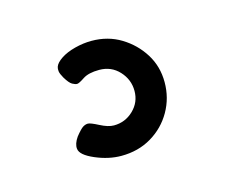

<svg xmlns="http://www.w3.org/2000/svg" viewBox="-43 -65 354 294"><g transform="rotate(-15 133.5 82.0)"><path d="M119 173Q99 173 78 164Q57 155 56 145Q55 137 62 127Q70 117 74 114.5Q78 112 82 112Q86 112 98.5 118.5Q111 125 120 125Q138 125 151 112.5Q164 100 164 82Q164 64 151.5 50.5Q139 37 120 37Q103 37 94 43Q85 49 82 49Q79 49 74.5 46.5Q70 44 64 34Q60 27 59.5 23Q59 19 60 16Q62 10 71 4Q80 -2 93.5 -5.5Q107 -9 120 -9Q146 -9 166.5 3.5Q187 16 199.5 36Q212 56 212 81Q212 106 200 127Q188 148 167 160.5Q146 173 119 173Z"/></g></svg>

Font: Fredoka SemiExpanded Light
Style: Regular
Weight: 300
Width: 6
Designer: Ben Nathan
Foundry: Milena B. Brandão, Ben Nathan
Version: Version 2.001